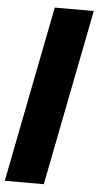

<svg xmlns="http://www.w3.org/2000/svg" viewBox="-57 -755 463 902"><g transform="rotate(5 174.5 -304.5)"><path d="M1 111H185L348 -720H164Z"/></g></svg>

Font: Fixel Display Black
Style: Regular
Weight: 900
Designer: AlfaBravo + MacPaw
Foundry: Kyrylo Tkachov, Marchela Mozhyna, Serhii Makarenko, Maria Weinstein, Zakhar Kryvoshyya
Version: Version 1.211